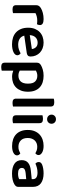

<svg xmlns="http://www.w3.org/2000/svg" viewBox="1054 -1778 912 3059"><g transform="rotate(90 1509.5 -249.0)"><path d="M190 -1Q181 1 166 4Q151 7 132 7Q97 7 80 -6Q63 -19 63 -52V-369Q63 -395 75 -413Q87 -431 110 -445Q141 -464 186.5 -476Q232 -488 285 -488Q380 -488 380 -429Q380 -415 375.5 -402.5Q371 -390 366 -382Q343 -387 309 -387Q274 -387 243 -379Q212 -371 190 -359Z M548 -180Q562 -129 600 -106Q638 -83 694 -83Q736 -83 771.5 -95.5Q807 -108 829 -122Q843 -114 852 -100Q861 -86 861 -70Q861 -50 847.5 -34.5Q834 -19 810.5 -8Q787 3 755 9Q723 15 686 15Q627 15 578.5 -1Q530 -17 495.5 -49.5Q461 -82 441.5 -130Q422 -178 422 -242Q422 -304 441 -350Q460 -396 492.5 -427Q525 -458 568 -473Q611 -488 659 -488Q708 -488 749 -472.5Q790 -457 819 -429.5Q848 -402 864.5 -363.5Q881 -325 881 -280Q881 -252 866.5 -238Q852 -224 826 -220ZM540 -268 762 -301Q758 -338 733 -365.5Q708 -393 659 -393Q610 -393 577 -360.5Q544 -328 540 -268Z M1106 -5V179Q1097 181 1082 184Q1067 187 1048 187Q1013 187 996 174Q979 161 979 128V-379Q979 -403 988.5 -418Q998 -433 1019 -446Q1048 -463 1091 -475.5Q1134 -488 1188 -488Q1243 -488 1289.5 -473.5Q1336 -459 1370 -428.5Q1404 -398 1423 -351Q1442 -304 1442 -239Q1442 -176 1424 -129Q1406 -82 1374.5 -50Q1343 -18 1299.5 -2Q1256 14 1204 14Q1175 14 1150.5 8.5Q1126 3 1106 -5ZM1313 -239Q1313 -320 1278 -354Q1243 -388 1188 -388Q1161 -388 1140.5 -381Q1120 -374 1105 -366V-109Q1121 -99 1140.5 -93Q1160 -87 1185 -87Q1245 -87 1279 -124Q1313 -161 1313 -239Z M1678 -1Q1670 1 1654.5 4Q1639 7 1621 7Q1585 7 1568.5 -6Q1552 -19 1552 -52V-650Q1560 -653 1575.5 -655.5Q1591 -658 1609 -658Q1645 -658 1661.5 -645Q1678 -632 1678 -599V-1Z M1817 -470Q1825 -472 1840.5 -475Q1856 -478 1874 -478Q1910 -478 1926.5 -465Q1943 -452 1943 -419V-1Q1935 1 1919.5 4Q1904 7 1886 7Q1850 7 1833.5 -6Q1817 -19 1817 -52ZM1880 -685Q1912 -685 1932 -664.5Q1952 -644 1952 -615Q1952 -585 1932 -564.5Q1912 -544 1880 -544Q1848 -544 1827.5 -564.5Q1807 -585 1807 -615Q1807 -644 1827.5 -664.5Q1848 -685 1880 -685Z M2179 -236Q2179 -162 2218 -124.5Q2257 -87 2319 -87Q2354 -87 2379.5 -96.5Q2405 -106 2425 -117Q2439 -107 2447.5 -94Q2456 -81 2456 -64Q2456 -30 2416 -8Q2376 14 2308 14Q2251 14 2203.5 -1.5Q2156 -17 2122 -48.5Q2088 -80 2069.5 -127Q2051 -174 2051 -236Q2051 -299 2071 -346.5Q2091 -394 2125.5 -425.5Q2160 -457 2206 -472.5Q2252 -488 2304 -488Q2371 -488 2411 -464.5Q2451 -441 2451 -407Q2451 -391 2442.5 -378Q2434 -365 2423 -357Q2403 -368 2378.5 -377.5Q2354 -387 2319 -387Q2289 -387 2263.5 -377Q2238 -367 2219.5 -348Q2201 -329 2190 -301Q2179 -273 2179 -236Z M2835 -100V-211L2738 -202Q2698 -198 2677 -184.5Q2656 -171 2656 -142Q2656 -113 2677.5 -97Q2699 -81 2747 -81Q2776 -81 2800 -86.5Q2824 -92 2835 -100ZM2958 -316V-85Q2958 -61 2946 -47Q2934 -33 2916 -22Q2888 -5 2845 5Q2802 15 2747 15Q2647 15 2589.5 -23.5Q2532 -62 2532 -139Q2532 -206 2574.5 -241.5Q2617 -277 2698 -285L2835 -299V-317Q2835 -355 2807.5 -373Q2780 -391 2730 -391Q2691 -391 2654 -381.5Q2617 -372 2588 -358Q2577 -366 2569.5 -379.5Q2562 -393 2562 -409Q2562 -429 2571.5 -441.5Q2581 -454 2602 -464Q2631 -476 2668 -482Q2705 -488 2743 -488Q2841 -488 2899.5 -446Q2958 -404 2958 -316Z"/></g></svg>

Font: Baloo 2 Latin SemiBold
Style: Regular
Weight: 400
Designer: Sarang Kulkarni and Ek Type
Foundry: Ek Type
Version: Version 1.001